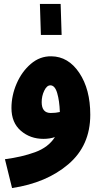

<svg xmlns="http://www.w3.org/2000/svg" viewBox="-20 -722 522 972"><path d="M292 -545 287 -702H182L187 -545ZM41 230Q215 204 326 109.5Q437 15 437 -141Q437 -270 381.5 -353Q326 -436 240 -437Q182 -438 136 -398.5Q90 -359 64 -298.5Q38 -238 38 -175Q38 -101 85.5 -60Q133 -19 200 -19Q232 -19 258 -28Q225 24 157.5 48.5Q90 73 5 84ZM237 -150Q191 -150 191 -205Q191 -236 204 -263Q217 -290 235 -290Q258 -290 269.5 -251Q281 -212 283 -155Q263 -150 237 -150Z"/></svg>

Font: Noto Sans Arabic Condensed Black
Style: Regular
Weight: 900
Width: 3
Designer: Nadine Chahine
Foundry: Monotype Imaging Inc.
Version: 1.001